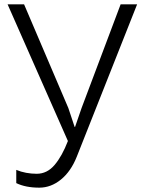

<svg xmlns="http://www.w3.org/2000/svg" viewBox="-20 -650 667 885"><path d="M612 -630 334 72Q307 140 261 177.5Q215 215 161 215Q98 215 55 194V133Q76 142 100.5 146.5Q125 151 149 151Q197 151 231.5 110.5Q266 70 293 0L15 -630H91L295 -152L324 -65H326L356 -152L536 -630Z"/></svg>

Font: TypoPRO Sinkin Sans
Style: 300 Light
Weight: 300
Designer: Keith Bates
Foundry: K-Type
Version: Sinkin Sans (version 1.0)  by Keith Bates   •   © 2014   www